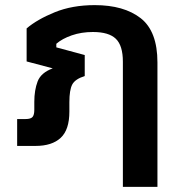

<svg xmlns="http://www.w3.org/2000/svg" viewBox="-20 -570 698 750"><path d="M460 160V-329Q460 -392 432.5 -418.5Q405 -445 343 -445Q298 -445 260.5 -432Q223 -419 200 -399V-385L311 -355V-273Q273 -261 262 -239.5Q251 -218 251 -171V-134Q251 -63 217 -31.5Q183 0 119 0H47V-105H80Q100 -105 107 -113Q114 -121 114 -141V-172Q114 -218 127 -252Q140 -286 186 -303L84 -330V-459Q125 -494 193.5 -522Q262 -550 350 -550Q464 -550 529.5 -499Q595 -448 595 -326V160Z"/></svg>

Font: Kanit Medium
Style: Regular
Weight: 500
Designer: Katatrad Team
Foundry: CadsonDemak
Version: Version 2.000; ttfautohint (v1.8.3)